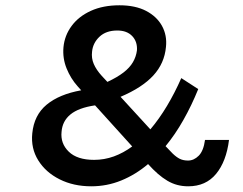

<svg xmlns="http://www.w3.org/2000/svg" viewBox="-20 -674 897 708"><path d="M316.5 13Q251 13 199.8 -12.8Q148.5 -38.5 121 -82.8Q93.5 -127 99 -182Q105.5 -249.5 152 -288Q198.5 -326.5 279.5 -341L266.5 -355.5Q240.5 -384.5 225.5 -421.8Q210.5 -459 214 -499.5Q218 -543 244 -578.2Q270 -613.5 315 -634Q360 -654.5 420.5 -654.5Q479 -654.5 518.8 -633.8Q558.5 -613 577.5 -578.2Q596.5 -543.5 592 -501Q586.5 -440.5 545.5 -395.8Q504.5 -351 424.5 -317L534.5 -197Q567 -235.5 595.8 -283.5Q624.5 -331.5 648.5 -386L711 -345.5Q686.5 -285 656.2 -231.5Q626 -178 590.5 -135L617 -107.5Q630.5 -94.5 643.2 -88.2Q656 -82 673.5 -82Q695 -82 712.8 -99.8Q730.5 -117.5 736 -158H824.5Q814.5 -78.5 776.8 -32.8Q739 13 674 13Q653 13 634 8Q615 3 597.2 -7.5Q579.5 -18 562 -33.2Q544.5 -48.5 526 -69Q480 -30 427.2 -8.5Q374.5 13 316.5 13ZM327 -84.5Q364.5 -84.5 399.8 -97.2Q435 -110 467.5 -134L330.5 -285.5Q269.5 -276.5 239.8 -252Q210 -227.5 207 -188Q202.5 -145 233.5 -114.8Q264.5 -84.5 327 -84.5ZM376 -372Q412.5 -389 435.5 -406.8Q458.5 -424.5 470.2 -444.8Q482 -465 485 -488.5Q487 -520.5 467.5 -541Q448 -561.5 412.5 -561.5Q371 -561.5 346.8 -538.5Q322.5 -515.5 319.5 -483.5Q316.5 -459.5 325.8 -438Q335 -416.5 355.5 -394Z"/></svg>

Font: Karla SemiBold
Style: Italic
Weight: 600
Italic angle: -8°
Designer: Jonathan Pinhorn
Version: Version 2.004;gftools[0.9.33]